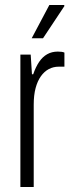

<svg xmlns="http://www.w3.org/2000/svg" viewBox="-20 -743 281 763"><path d="M61 0V-526H102L107 -448H112Q122 -477 135.5 -497Q149 -517 167.5 -527.5Q186 -538 210 -538Q218 -538 225 -537Q232 -536 236 -534V-478H213Q192 -478 174 -468.5Q156 -459 142.5 -440Q129 -421 121.5 -393Q114 -365 114 -327V0ZM106 -591 176 -723H235L236 -719L151 -591Z"/></svg>

Font: Archivo Condensed ExtraLight
Style: Regular
Weight: 250
Width: 3
Designer: Hector Gatti
Foundry: Omnibus-Type
Version: Version 2.001